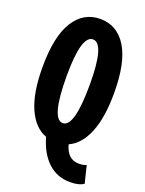

<svg xmlns="http://www.w3.org/2000/svg" viewBox="-174 -837 848 1122"><g transform="rotate(20 250.0 -276.5)"><path d="M177.7 -375Q177.7 -107.4 250 -107.4Q322.3 -107.4 322.3 -375Q322.3 -627.9 250 -627.9Q177.7 -627.9 177.7 -375ZM465.8 74.2 492.2 181.6Q463.9 202.1 408.2 202.1Q326.2 202.1 269.5 148.9Q212.9 95.7 186.5 1Q111.3 -26.4 69.3 -121.1Q27.3 -215.8 27.3 -375Q27.3 -565.4 86.4 -660.2Q145.5 -754.9 250 -754.9Q354.5 -754.9 413.6 -660.2Q472.7 -565.4 472.7 -375Q472.7 -221.7 434.1 -127.9Q395.5 -34.2 325.2 -2.9Q347.7 83 419.9 83Q449.2 83 465.8 74.2Z"/></g></svg>

Font: Gen Shin Gothic Monospace Bold
Style: Bold
Weight: 700
Designer: [Source Han Sans]
Ryoko NISHIZUKA  (kana & ideographs); Paul D. Hunt (Latin, Greek & Cyrillic); Wenlong ZHANG  (bopomofo
Version: Version 1.002.20150607